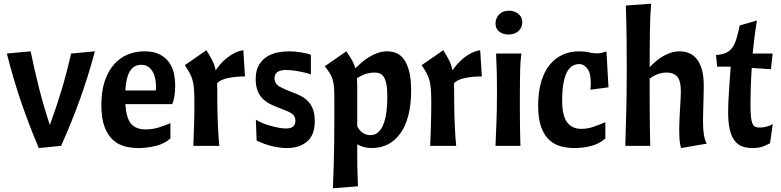

<svg xmlns="http://www.w3.org/2000/svg" viewBox="-20 -790 4228 1040"><path d="M494 -512Q456 -370 411 -246.5Q366 -123 311 0L190 12Q138 -111 95.5 -234.5Q53 -358 17 -500L146 -512Q167 -409 192.5 -309Q218 -209 250 -113Q285 -208 313.5 -302.5Q342 -397 365 -500Z M659 -226Q664 -150 690 -119.5Q716 -89 769 -89Q809 -89 844.5 -101Q880 -113 903 -123V-40Q871 -11 823 0.5Q775 12 730 12Q693 12 657 3Q621 -6 592.5 -31.5Q564 -57 546.5 -102.5Q529 -148 529 -222Q529 -295 547 -349.5Q565 -404 596.5 -440Q628 -476 670.5 -494Q713 -512 763 -512Q814 -512 846.5 -494.5Q879 -477 897.5 -450Q916 -423 922.5 -390Q929 -357 929 -326Q929 -294 924.5 -268Q920 -242 913 -226ZM745 -439Q706 -439 684.5 -405.5Q663 -372 659 -300H824Q824 -304 824.5 -310Q825 -316 825 -321Q825 -337 822 -357.5Q819 -378 810 -396Q801 -414 785.5 -426.5Q770 -439 745 -439Z M1098 -518Q1119 -485 1131 -460.5Q1143 -436 1148 -409Q1158 -424 1173 -441.5Q1188 -459 1207 -474.5Q1226 -490 1249 -502Q1272 -514 1298 -518L1307 -376Q1258 -376 1216 -367.5Q1174 -359 1156 -339Q1157 -320 1157 -297.5Q1157 -275 1157 -247Q1157 -215 1158 -178.5Q1159 -142 1160.5 -108.5Q1162 -75 1164 -46Q1166 -17 1168 0H1027Q1028 -21 1029 -49Q1030 -77 1031 -107Q1032 -137 1032.5 -168.5Q1033 -200 1033 -229Q1033 -275 1031 -304.5Q1029 -334 1023 -355.5Q1017 -377 1007 -395Q997 -413 981 -437Z M1528 -94Q1556 -94 1568 -105Q1580 -116 1580 -136Q1580 -149 1575.5 -158Q1571 -167 1561.5 -174Q1552 -181 1537 -187.5Q1522 -194 1501 -202Q1477 -211 1452.5 -222Q1428 -233 1408.5 -250Q1389 -267 1377 -294Q1365 -321 1365 -362Q1365 -410 1383.5 -439.5Q1402 -469 1429 -485Q1456 -501 1487 -506.5Q1518 -512 1544 -512Q1573 -512 1607 -507Q1641 -502 1664 -493V-387Q1647 -393 1628 -397.5Q1609 -402 1591 -405Q1573 -408 1557 -409.5Q1541 -411 1531 -411Q1467 -411 1467 -367Q1467 -336 1495 -320.5Q1523 -305 1564 -290Q1589 -281 1611 -269.5Q1633 -258 1649.5 -240.5Q1666 -223 1675.5 -197Q1685 -171 1685 -134Q1685 -58 1643 -23Q1601 12 1534 12Q1498 12 1455 2Q1412 -8 1370 -29L1366 -142Q1379 -133 1399 -124.5Q1419 -116 1442 -109.5Q1465 -103 1487.5 -98.5Q1510 -94 1528 -94Z M2207 -300Q2207 -222 2191.5 -163.5Q2176 -105 2147.5 -66Q2119 -27 2080 -7.5Q2041 12 1993 12Q1970 12 1951 6.5Q1932 1 1915 -8Q1915 26 1915 55Q1915 84 1915.5 111.5Q1916 139 1917 165Q1918 191 1919 219L1783 230Q1786 169 1787.5 111Q1789 53 1790 -6.5Q1791 -66 1791 -127Q1791 -188 1791 -255Q1791 -294 1789 -318.5Q1787 -343 1781 -361.5Q1775 -380 1765 -395.5Q1755 -411 1739 -431L1856 -512Q1876 -483 1887.5 -462.5Q1899 -442 1905 -420Q1921 -436 1939.5 -452Q1958 -468 1980 -481.5Q2002 -495 2026.5 -503.5Q2051 -512 2078 -512Q2102 -512 2125.5 -503Q2149 -494 2167 -470Q2185 -446 2196 -405Q2207 -364 2207 -300ZM1915 -106Q1940 -58 1987 -58Q2031 -58 2054.5 -111Q2078 -164 2078 -268Q2078 -309 2073 -334Q2068 -359 2059 -373Q2050 -387 2037.5 -392Q2025 -397 2010 -397Q1981 -397 1956.5 -388Q1932 -379 1913 -366Q1915 -347 1915 -324Q1915 -301 1915 -271Z M2381 -518Q2402 -485 2414 -460.5Q2426 -436 2431 -409Q2441 -424 2456 -441.5Q2471 -459 2490 -474.5Q2509 -490 2532 -502Q2555 -514 2581 -518L2590 -376Q2541 -376 2499 -367.5Q2457 -359 2439 -339Q2440 -320 2440 -297.5Q2440 -275 2440 -247Q2440 -215 2441 -178.5Q2442 -142 2443.5 -108.5Q2445 -75 2447 -46Q2449 -17 2451 0H2310Q2311 -21 2312 -49Q2313 -77 2314 -107Q2315 -137 2315.5 -168.5Q2316 -200 2316 -229Q2316 -275 2314 -304.5Q2312 -334 2306 -355.5Q2300 -377 2290 -395Q2280 -413 2264 -437Z M2804 -500Q2801 -477 2799.5 -456Q2798 -435 2797.5 -409.5Q2797 -384 2796.5 -350.5Q2796 -317 2796 -271Q2796 -225 2796 -188Q2796 -151 2796.5 -119Q2797 -87 2797.5 -58.5Q2798 -30 2799 0H2664Q2665 -37 2666.5 -65Q2668 -93 2669 -124.5Q2670 -156 2671 -195.5Q2672 -235 2672 -294Q2672 -348 2671 -395.5Q2670 -443 2667 -500ZM2664 -663Q2664 -691 2683.5 -711.5Q2703 -732 2737 -732Q2766 -732 2787.5 -715Q2809 -698 2809 -669Q2809 -641 2788.5 -622Q2768 -603 2734 -603Q2705 -603 2684.5 -618.5Q2664 -634 2664 -663Z M2895 -217Q2895 -292 2911.5 -347.5Q2928 -403 2958 -439.5Q2988 -476 3028.5 -494Q3069 -512 3117 -512Q3148 -512 3168.5 -506.5Q3189 -501 3214 -501Q3225 -501 3235 -503Q3245 -505 3265 -511L3276 -317L3178 -304Q3179 -314 3179.5 -322.5Q3180 -331 3180 -341Q3180 -396 3160.5 -419.5Q3141 -443 3119 -443Q3071 -443 3048 -393Q3025 -343 3025 -246Q3025 -164 3051.5 -128Q3078 -92 3129 -92Q3164 -92 3198.5 -104.5Q3233 -117 3259 -128V-40Q3227 -11 3182.5 0.5Q3138 12 3092 12Q3055 12 3019.5 3Q2984 -6 2956.5 -30.5Q2929 -55 2912 -100Q2895 -145 2895 -217Z M3507 -770Q3504 -737 3502.5 -702.5Q3501 -668 3500.5 -627Q3500 -586 3499.5 -537Q3499 -488 3499 -426Q3514 -442 3532 -457.5Q3550 -473 3570.5 -485Q3591 -497 3614 -504.5Q3637 -512 3662 -512Q3687 -512 3710.5 -503Q3734 -494 3752 -473Q3770 -452 3781 -416Q3792 -380 3792 -326Q3792 -312 3791.5 -285Q3791 -258 3790 -227.5Q3789 -197 3788.5 -169Q3788 -141 3788 -126Q3788 -93 3792.5 -62.5Q3797 -32 3808 -12L3669 12Q3662 -11 3660.5 -38Q3659 -65 3659 -85Q3659 -113 3660.5 -142.5Q3662 -172 3663.5 -199.5Q3665 -227 3666.5 -251.5Q3668 -276 3668 -294Q3668 -353 3648 -375Q3628 -397 3593 -397Q3564 -397 3540.5 -387.5Q3517 -378 3499 -364Q3499 -305 3499 -256Q3499 -207 3499.5 -163.5Q3500 -120 3500.5 -80Q3501 -40 3502 0H3367Q3368 -52 3369.5 -92Q3371 -132 3372 -175.5Q3373 -219 3374 -274.5Q3375 -330 3375 -414Q3375 -499 3374 -584.5Q3373 -670 3370 -760Z M3858 -492Q3891 -494 3912 -503.5Q3933 -513 3946.5 -531.5Q3960 -550 3969 -580Q3978 -610 3987 -652L4080 -679Q4071 -624 4066 -582Q4061 -540 4057 -500H4165L4156 -415L4052 -422Q4048 -362 4046.5 -311.5Q4045 -261 4045 -225Q4045 -184 4047.5 -159.5Q4050 -135 4055.5 -121.5Q4061 -108 4070.5 -103.5Q4080 -99 4095 -99Q4115 -99 4134 -104.5Q4153 -110 4166 -118L4151 -14Q4127 -1 4106 5.5Q4085 12 4056 12Q4023 12 3998 2Q3973 -8 3956.5 -31.5Q3940 -55 3932 -92.5Q3924 -130 3924 -184Q3924 -229 3928.5 -294Q3933 -359 3938 -429H3865Z"/></svg>

Font: CantoraOne
Style: Regular
Weight: 400
Designer: Pablo Impallari, Rodrigo Fuenzalida
Foundry: Pablo Impallari
Version: Version 1.001; ttfautohint (v0.8) -G 200 -r 50